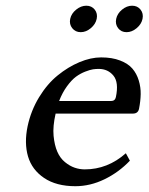

<svg xmlns="http://www.w3.org/2000/svg" viewBox="-20 -639 518 669"><path d="M231.7 -540.8Q220.7 -554.7 224.6 -573.2Q228.5 -591.8 245.4 -605.5Q262.2 -619.1 280.8 -619.1Q299.3 -619.1 310.1 -605.5Q320.8 -591.8 316.9 -573.2Q313 -554.7 296.4 -540.8Q279.8 -526.9 261.2 -526.9Q242.7 -526.9 231.7 -540.8ZM391.6 -540.8Q380.9 -554.7 384.8 -573.2Q388.7 -591.8 405.3 -605.5Q421.9 -619.1 440.4 -619.1Q459 -619.1 469.7 -605.5Q480.5 -591.8 476.6 -573.2Q472.7 -554.7 456.1 -540.8Q439.5 -526.9 420.9 -526.9Q402.3 -526.9 391.6 -540.8ZM186 -287.1H367.2Q380.9 -287.1 383.8 -300.8Q394.5 -352.1 375.2 -375.5Q356 -398.9 323.7 -398.9Q314.5 -398.9 304.2 -397.5Q293.9 -396 276.9 -389.4Q259.8 -382.8 244.6 -371.6Q229.5 -360.4 213.4 -338.4Q197.3 -316.4 186 -287.1ZM418.5 -105 432.6 -79.1Q394 -38.6 344.2 -14.4Q294.4 9.8 242.7 9.8Q176.3 9.8 133.8 -18.8Q91.3 -47.4 77.6 -94Q64 -140.6 76.2 -199.2Q87.9 -253.9 116.2 -300.3Q144.5 -346.7 180.9 -376.2Q217.3 -405.8 256.8 -422.4Q296.4 -439 332.5 -439Q370.6 -439 398.4 -428.2Q426.3 -417.5 441.2 -400.1Q456.1 -382.8 463.4 -358.9Q470.7 -335 470.2 -310.8Q469.7 -286.6 464.4 -259.8Q460.9 -243.2 442.9 -243.2H173.8Q163.6 -198.7 166.7 -165.8Q169.9 -132.8 179.7 -110.4Q189.5 -87.9 206.3 -74.2Q223.1 -60.5 240.2 -54.7Q257.3 -48.8 275.4 -48.8Q355 -48.8 418.5 -105Z"/></svg>

Font: Linux Biolinum G
Style: Italic
Weight: 400
Italic angle: -12°
Designer: Philipp H. Poll
Foundry: Philipp H. Poll
Version: Version 0.5.1